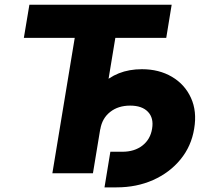

<svg xmlns="http://www.w3.org/2000/svg" viewBox="-20 -748 906 829"><path d="M83 -584.5 106.9 -727.5H721.2L697.8 -584.5H478L381.3 0H206.1L302.7 -584.5ZM431.2 61 456.5 -92.8H508.8Q560.5 -92.8 595 -119.6Q629.4 -146.5 636.7 -192.4Q644.5 -238.3 618.9 -265.1Q593.3 -292 542 -292Q490.2 -292 455.6 -264.6Q420.9 -237.3 413.1 -189.9H325.2Q344.7 -307.1 413.8 -378.2Q482.9 -449.2 592.8 -449.2Q666.5 -449.2 722.2 -416.5Q777.8 -383.8 804.4 -325.7Q831.1 -267.6 818.4 -192.4Q806.2 -116.7 759.3 -59.6Q712.4 -2.4 641.1 29.3Q569.8 61 483.4 61Z"/></svg>

Font: Inter Extra Bold
Style: Italic
Weight: 800
Italic angle: -9.39999°
Designer: Rasmus Andersson
Foundry: rsms
Version: Version 4.000;git-3c8e0fc